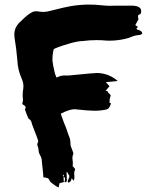

<svg xmlns="http://www.w3.org/2000/svg" viewBox="-20 -775 688 844"><path d="M259.8 1.5 261.2 -5.9V-7.8L259.8 -6.8Q255.9 -3.9 255.9 -1Q256.3 0 259.8 1.5ZM260.3 2Q259.3 5.9 259.3 8.8Q259.3 11.7 259.8 12.7Q260.3 13.7 260.3 18.1Q259.8 19 259.8 20.5Q259.8 24.4 263.7 24.9Q264.2 22 265.1 18.6Q266.1 15.1 266.1 9.8Q265.6 5.4 260.3 2ZM263.7 24.9 260.7 25.4Q247.6 28.3 241.7 30.3L237.8 48.8Q229 45.4 225.1 42.5Q202.1 26.9 198.7 20.5Q195.8 10.7 188.5 7.8Q181.2 4.9 170.9 4.9L169.4 -13.2L164.1 -64Q164.1 -79.6 157 -91.3Q149.9 -103 149.4 -116.2Q148.9 -127 144 -136.7V-139.2Q144 -143.6 145 -146Q147.9 -149.9 147.9 -155.8L144 -168L120.6 -229.5Q117.7 -247.1 106.9 -252.4Q104.5 -253.9 101.6 -262.2Q98.1 -269 92.3 -286.6L89.8 -292.5V-294.9Q92.8 -299.3 92.8 -302.7Q92.8 -309.1 83.5 -313.5Q78.1 -315.9 78.1 -320.8Q78.1 -322.8 78.6 -324.2Q81.1 -329.1 81.1 -334Q81.1 -338.9 80.3 -344Q79.6 -349.1 79.6 -355Q79.6 -367.7 81.5 -380.4Q83 -387.7 83 -395Q83 -413.1 75.2 -429.7Q58.1 -467.8 56.2 -510.3Q52.2 -560.1 43.9 -609.4Q43 -616.7 43 -623.5Q43 -653.3 65.4 -675.8L76.2 -686Q101.6 -711.4 118.2 -719.7Q127.9 -725.6 139.2 -725.6Q144 -725.6 148.9 -724.6Q159.2 -722.7 169.4 -722.7Q186.5 -722.7 203.6 -728Q269 -744.6 291 -748Q331.5 -754.9 372.6 -754.9Q400.9 -754.9 429.7 -751.5Q447.3 -749.5 465.3 -749.5L480 -750H564.9Q600.6 -748 600.6 -726.1Q600.6 -716.8 597.9 -714.6Q595.2 -712.4 592.5 -710.9Q589.8 -709.5 586.9 -707.5V-699.2L588.4 -691.4L588.9 -690.4Q582.5 -679.7 574.7 -664.6L586.4 -656.7Q582 -652.3 579.1 -648.4Q583.5 -644 590.8 -642.6Q604.5 -638.7 605.5 -627Q603.5 -626 601.6 -624.5Q599.6 -623 597.2 -622.1Q594.7 -621.1 592.8 -621.1Q573.2 -620.1 556.2 -612.3Q546.9 -608.4 537.6 -606Q499.5 -596.2 461.4 -596.2Q444.8 -596.2 428.2 -598.1Q416 -598.6 403.3 -598.6Q374 -598.6 344.7 -594.7Q326.2 -594.7 292.5 -585.9Q219.7 -564.5 216.3 -558.1Q214.4 -554.7 212.9 -543.5Q210.4 -530.3 210.4 -509.3Q212.9 -487.3 218.3 -465.8Q219.7 -460.4 221.2 -453.9Q222.7 -447.3 225.6 -440.9L227.5 -435.1H229.5L230.5 -434.6Q231 -434.6 231 -435.1Q247.6 -443.4 265.1 -443.4Q269 -443.4 272.5 -442.9Q281.2 -442.9 289.6 -443.8Q391.6 -454.1 404.8 -454.1Q457 -454.1 497.6 -418.9Q474.1 -416.5 445.3 -414.1Q450.2 -408.2 454.1 -404.1Q458 -399.9 461.4 -396L450.2 -382.8L444.3 -376.5L451.7 -374.5Q453.1 -374 453.1 -373.5Q454.1 -367.7 460.2 -363.3Q466.3 -358.9 466.3 -355Q466.3 -352.5 464.4 -347.7Q461.4 -338.4 461.4 -327.1Q461.9 -325.2 461.9 -322.8L468.3 -320.3L465.8 -314.5Q460.4 -300.3 454.1 -296.4Q450.7 -294.4 447.3 -293.5Q421.4 -288.1 395.5 -288.1Q390.1 -288.1 358.9 -290Q338.9 -291.5 318.8 -293.9Q313 -294.9 307.6 -294.9Q286.1 -294.9 247.1 -275.4Q249 -268.1 261.7 -234.4Q271.5 -212.4 278.3 -189.5Q280.3 -182.6 283.2 -176.3Q289.6 -164.1 289.6 -146Q289.6 -133.3 295.4 -121.6L300.8 -106.9Q302.7 -102.1 302.7 -100.6L302.2 -98.6Q298.3 -89.4 298.3 -80.1Q298.3 -75.7 299.1 -71Q299.8 -66.4 300.3 -61.5L299.8 -49.8L299.3 -43.9Q299.8 -43.5 301.5 -42.5Q303.2 -41.5 307.6 -35.6Q310.1 -32.2 310.1 -29.8V-29.3Q306.2 -22.9 306.2 -13.7L306.6 -5.9L307.1 7.3Q306.6 13.7 302.7 19.5Q301.3 17.6 299.8 14.9Q298.3 12.2 295.4 7.3Q292.5 26.9 279.3 27.8Q277.8 24.9 277.8 22Q277.8 17.6 281.5 11.2Q285.2 4.9 285.2 -2L275.4 -18.6L272.5 -18.1L273.9 14.6Q273.9 20.5 272.5 23.2Q271 25.9 267.6 25.9L263.7 25.4Z"/></svg>

Font: Pinzelan
Style: Regular
Weight: 400
Designer: GGBot
Version: 1.01